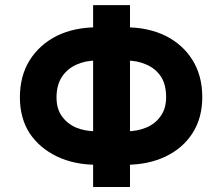

<svg xmlns="http://www.w3.org/2000/svg" viewBox="-20 -748 889 768"><path d="M483.4 -88.9Q455.1 -88.9 367.2 -88.9Q277.3 -88.9 208 -122.1Q138.7 -155.3 98.6 -214.8Q59.6 -275.4 59.6 -358.4Q59.6 -444.3 98.6 -506.8Q137.7 -569.3 207 -604.5Q277.3 -638.7 367.2 -638.7Q406.2 -638.7 483.4 -638.7Q573.2 -638.7 642.6 -604.5Q710.9 -570.3 750 -507.8Q789.1 -445.3 789.1 -359.4Q789.1 -277.3 751 -216.8Q711.9 -155.3 642.6 -122.1Q573.2 -88.9 483.4 -88.9ZM367.2 -222.7Q396.5 -222.7 484.4 -222.7Q530.3 -222.7 566.4 -238.3Q602.5 -253.9 623 -284.2Q644.5 -314.5 644.5 -359.4Q644.5 -409.2 624 -441.4Q602.5 -473.6 566.4 -489.3Q530.3 -505.9 484.4 -505.9Q445.3 -505.9 367.2 -505.9Q321.3 -505.9 285.2 -489.3Q249 -472.7 227.5 -440.4Q206.1 -407.2 206.1 -358.4Q206.1 -312.5 227.5 -283.2Q249 -252.9 285.2 -237.3Q321.3 -222.7 367.2 -222.7ZM500 -727.5Q500 -545.9 500 0Q462.9 0 352.5 0Q352.5 -181.6 352.5 -727.5Q389.6 -727.5 500 -727.5Z"/></svg>

Font: DeepSea
Style: Bold
Weight: 700
Designer: Stem
Version: Version 3.019;git-0a5106e0b